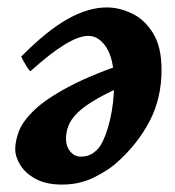

<svg xmlns="http://www.w3.org/2000/svg" viewBox="-20 -477 472 517"><path d="M415 -289.1Q415 -212.4 382.8 -150.6Q350.6 -88.9 293.9 -38.6Q272.5 -19 233.6 0.5Q194.8 20 147 20Q104.5 20 76.4 4.9Q48.3 -10.3 34.7 -32.5Q21 -54.7 21 -75.7Q21 -97.2 31 -123.8Q41 -150.4 73 -181.2Q105 -211.9 169.7 -245.8Q234.4 -279.8 343.8 -315.4L346.7 -261.2Q283.7 -234.9 245.8 -213.6Q208 -192.4 189.2 -173.8Q170.4 -155.3 164.1 -137.9Q157.7 -120.6 157.7 -102.5Q157.7 -83 169.2 -69.1Q180.7 -55.2 197.8 -55.2Q215.8 -55.2 229 -63.7Q242.2 -72.3 250 -84.5Q265.1 -107.9 276.1 -153.6Q287.1 -199.2 287.1 -252.9Q287.1 -316.9 266.8 -348.6Q246.6 -380.4 217.8 -380.4Q167 -380.4 62 -285.2Q58.6 -287.1 53 -295.9Q47.4 -304.7 42.7 -313.5Q38.1 -322.3 37.1 -324.7Q106.4 -394.5 162.1 -425.8Q217.8 -457 267.6 -457Q301.3 -457 335.4 -440.7Q369.6 -424.3 392.3 -387.5Q415 -350.6 415 -289.1Z"/></svg>

Font: Gentium Book Plus
Style: Bold Italic
Weight: 700
Italic angle: -8°
Designer: Victor Gaultney, Annie Olsen, Iska Routamaa, Becca Hirsbrunner
Foundry: SIL International
Version: Version 6.101